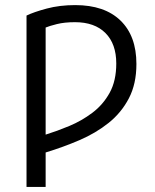

<svg xmlns="http://www.w3.org/2000/svg" viewBox="-20 -548 609 753"><path d="M84 185V-487Q113 -501 163.5 -514.5Q214 -528 275 -528Q390 -528 452.5 -467.5Q515 -407 515 -297Q515 -219 485.5 -162.5Q456 -106 406 -66Q356 -26 292 1.5Q228 29 159 50V185ZM159 -20Q204 -34 252 -54Q300 -74 342 -105.5Q384 -137 410 -184Q436 -231 436 -299Q436 -376 393.5 -418.5Q351 -461 274 -461Q233 -461 203 -453.5Q173 -446 159 -440Z"/></svg>

Font: Ubuntu Sans
Style: Regular
Weight: 400
Designer: Dalton Maag Ltd
Foundry: Dalton Maag Ltd
Version: Version 1.006; ttfautohint (v1.8.4.7-5d5b)